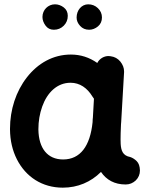

<svg xmlns="http://www.w3.org/2000/svg" viewBox="-20 -804 679 881"><path d="M556.6 42.5C574.7 42.5 589.8 36.1 603 23.9C615.7 11.2 622.1 -3.9 622.1 -22C621.6 -41 616.7 -55.2 607.4 -64.5C598.1 -73.7 587.9 -80.1 577.6 -83.5C542.5 -89.8 535.6 -114.3 533.7 -143.6C533.2 -149.4 533.2 -156.2 533.2 -164.6C533.2 -176.8 533.7 -205.6 535.2 -233.4C535.6 -237.3 535.6 -241.2 536.1 -244.6L549.3 -472.7V-476.6C549.3 -492.2 543.5 -507.3 532.2 -521.5C520.5 -535.6 505.9 -543.5 487.8 -545.9C484.4 -546.4 481.4 -546.9 478 -546.9C459 -546.9 437.5 -536.6 426.3 -515.1C389.6 -541 349.1 -553.7 305.2 -553.7C223.6 -553.7 153.8 -513.7 103.5 -449.2C53.2 -384.8 25.9 -300.8 25.9 -212.9V-210C26.4 -158.7 37.1 -113.3 57.6 -72.8C98.6 7.8 173.8 57.1 268.1 57.1C336.9 57.1 397 31.2 443.4 -15.1C468.3 21.5 505.4 42.5 556.6 42.5ZM269.5 -72.3C197.8 -72.3 157.7 -124 156.2 -208.5V-211.4C156.2 -248 162.1 -282.7 173.8 -315.4C196.8 -379.9 242.7 -424.3 303.7 -424.3C346.2 -424.3 380.4 -400.4 404.3 -360.8C406.2 -357.4 408.7 -354 411.1 -351.1L406.2 -264.2C405.8 -261.7 405.3 -258.8 405.3 -255.9C404.8 -252 404.8 -247.6 404.8 -243.2C393.6 -133.3 348.1 -72.3 269.5 -72.3ZM447.8 -724.1C447.8 -740.7 441.4 -754.9 429.2 -766.6C417 -778.3 401.9 -784.2 384.8 -784.2C354 -784.2 331.5 -756.8 331.5 -723.6C331.5 -709.5 336.9 -696.8 347.7 -685.1C358.4 -673.3 372.1 -667.5 389.2 -667.5C403.8 -667.5 417.5 -672.9 429.7 -683.1C441.9 -693.4 447.8 -707 447.8 -724.1ZM291 -731.4C291 -747.6 284.7 -760.7 272.5 -770C260.3 -779.3 246.6 -784.2 232.4 -784.2C200.7 -784.2 174.8 -758.8 174.8 -726.1C174.8 -712.4 179.7 -699.2 189 -686.5C198.2 -673.8 210.9 -667.5 227.1 -667.5C245.1 -667.5 260.3 -673.8 272.5 -686C284.7 -698.2 291 -713.4 291 -731.4Z"/></svg>

Font: Mikhak
Style: Bold
Weight: 700
Designer: Amin Abedi
Version: Version 3.2